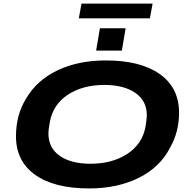

<svg xmlns="http://www.w3.org/2000/svg" viewBox="-20 -1035 1056 1067"><path d="M418 -933.1 433.1 -1015.1H828.1L813 -933.1ZM514.2 -753.9 535.2 -877.9H678.2L657.2 -753.9ZM475.1 12.2Q282.2 12.2 175.5 -63.5Q68.8 -139.2 68.8 -277.8Q68.8 -397 126 -488.8Q185.1 -589.8 300.5 -644.5Q416 -699.2 567.9 -699.2Q760.7 -699.2 867.9 -623.3Q975.1 -547.4 975.1 -408.2Q975.1 -302.7 925.8 -215.8Q870.6 -106.4 752 -47.1Q633.3 12.2 475.1 12.2ZM482.9 -125Q603 -125 687.3 -179.7Q771.5 -234.4 789.1 -333Q795.9 -376.5 795.9 -394Q795.9 -475.1 731.9 -519Q668 -563 560.1 -563Q439.9 -563 357.2 -508.8Q274.4 -454.6 256.8 -356Q249 -313.5 249 -293.9Q249 -212.9 312 -168.9Q375 -125 482.9 -125Z"/></svg>

Font: Archivo Expanded
Style: Bold Italic
Weight: 700
Width: 7
Italic angle: -10°
Designer: Hector Gatti
Foundry: Omnibus-Type
Version: Version 2.001